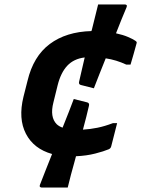

<svg xmlns="http://www.w3.org/2000/svg" viewBox="-20 -761 640 859"><path d="M310 -318 370 -303Q381 -300 378 -288Q373 -265 366 -238Q359 -211 351 -181Q384 -183 416 -189.5Q448 -196 485 -210H504Q497 -182 490 -155Q483 -128 478 -108Q476 -97 466 -93Q445 -84 406 -74Q367 -64 320 -62Q316 -48 313 -36Q306 -12 297.5 20.5Q289 53 283 78H166Q162 78 159 75Q156 72 159 65Q171 33 185 -1.5Q199 -36 213 -72Q131 -95 96 -162.5Q61 -230 85 -328L103 -399Q129 -509 202.5 -564Q276 -619 389 -622Q390 -625 391 -628Q397 -652 405 -684.5Q413 -717 419 -741H539Q544 -741 546.5 -738Q549 -735 546 -728Q535 -702 523 -672.5Q511 -643 499 -612Q531 -605 553 -595.5Q575 -586 585 -579Q591 -575 591.5 -572.5Q592 -570 591 -567Q584 -542 578 -520Q572 -498 564 -472H545Q500 -493 453 -500Q438 -462 424 -427.5Q410 -393 400 -366L341 -381Q331 -384 334 -396Q339 -418 345.5 -446Q352 -474 359 -504Q310 -498 281 -467Q252 -436 238 -380L219 -303Q202 -237 234 -205Q245 -195 260 -190Q275 -227 288 -260.5Q301 -294 310 -318Z"/></svg>

Font: Recursive Mn Lnr St
Style: Bold Italic
Weight: 700
Italic angle: -15°
Monospace: yes
Version: Version 1.079;hotconv 1.0.112;makeotfexe 2.5.65598; ttfautoh